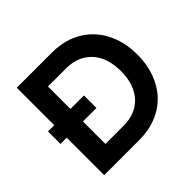

<svg xmlns="http://www.w3.org/2000/svg" viewBox="-165 -893 1087 1087"><g transform="rotate(-45 378.5 -350.0)"><path d="M44 -300V-400H332V-300ZM94 0V-700H375Q451 -700 512.5 -675Q574 -650 618.5 -603Q663 -556 686.5 -492Q710 -428 710 -350Q710 -272 686.5 -207.5Q663 -143 619 -96.5Q575 -50 513 -25Q451 0 375 0ZM224 -101 214 -120H370Q419 -120 457.5 -136Q496 -152 523 -182Q550 -212 564 -254.5Q578 -297 578 -350Q578 -403 564 -445.5Q550 -488 522.5 -518Q495 -548 457 -564Q419 -580 370 -580H211L224 -597Z"/></g></svg>

Font: Our Lexend Medium
Style: Regular
Weight: 500
Designer: Bonnie Shaver-Troup, Thomas Jockin
Foundry: Lexend
Version: Version 1.007